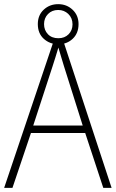

<svg xmlns="http://www.w3.org/2000/svg" viewBox="-20 -904 557 924"><path d="M477 0 390 -264H129L40 0H0L241 -715H282L517 0ZM288 -585Q282 -605 275 -628Q268 -651 261 -675Q254 -652 247 -629Q240 -606 233 -585L140 -300H378ZM261 -691Q220 -691 191 -717Q162 -743 162 -788Q162 -831 190.5 -857.5Q219 -884 260 -884Q301 -884 329.5 -857Q358 -830 358 -788Q358 -744 330 -717.5Q302 -691 261 -691ZM261 -720Q291 -720 310 -739Q329 -758 329 -787Q329 -817 309 -836.5Q289 -856 260 -856Q230 -856 211 -836.5Q192 -817 192 -788Q192 -759 210.5 -739.5Q229 -720 261 -720Z"/></svg>

Font: Noto Sans Kannada SemiCondensed ExtraLight
Style: Regular
Weight: 200
Width: 4
Designer: Jelle Bosma - Monotype Design Team
Foundry: Monotype Imaging Inc.
Version: Version 2.005; ttfautohint (v1.8.4.7-5d5b)